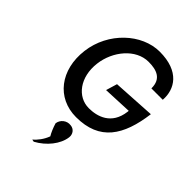

<svg xmlns="http://www.w3.org/2000/svg" viewBox="-286 -836 1288 1288"><g transform="rotate(45 358.0 -192.5)"><path d="M705 -366 402 -348 378 -268 584 -277 583 -267C566 -129 460 -100 382 -100C274 -100 192 -205 210 -351C226 -483 325 -604 446 -604C522 -604 586 -583 585 -491H693C701 -598 638 -705 451 -705C282 -705 115 -552 90 -351C65 -148 181 3 364 3C587 3 675 -137 705 -366ZM296 129C306 162 320 195 333 216C317 260 289 294 263 317C267 318 275 319 280 320C358 278 418 203 427 131C431 98 410 70 378 67H377C338 61 301 90 296 129Z"/></g></svg>

Font: Bluebird
Style: LiObl
Weight: 300
Designer: Jasper
Foundry: Cannot Into Space Fonts
Version: Version 0.98